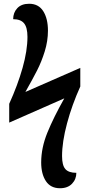

<svg xmlns="http://www.w3.org/2000/svg" viewBox="-20 -780 477 1021"><path d="M199 84Q199 6 232 -75Q265 -156 322 -257L29 -128V-228Q74 -327 100 -419Q126 -511 126 -584Q126 -634 108 -656Q90 -678 50 -678Q50 -713 72 -736.5Q94 -760 135 -760Q185 -760 210 -720.5Q235 -681 235 -617Q235 -562 218 -507Q201 -452 177 -405Q153 -358 115 -291L407 -419V-320Q363 -223 336.5 -124Q310 -25 310 50Q310 99 327.5 119Q345 139 386 139Q386 173 363 197Q340 221 299 221Q249 221 224 183Q199 145 199 84Z"/></svg>

Font: Noto Serif CondExtraBold
Style: Regular
Weight: 800
Width: 3
Designer: Monotype Design Team
Foundry: Monotype Imaging Inc.
Version: Version 1.001